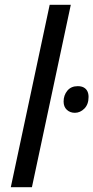

<svg xmlns="http://www.w3.org/2000/svg" viewBox="-20 -780 389 800"><path d="M25 0 187 -760H275L113 0ZM292 -310Q272 -310 258.5 -322.5Q245 -335 245 -357Q245 -383 260.5 -402Q276 -421 304 -421Q319 -421 329 -415.5Q339 -410 344 -400Q349 -390 349 -376Q349 -345 331.5 -327.5Q314 -310 292 -310Z"/></svg>

Font: Noto Sans Display
Style: Italic
Weight: 400
Italic angle: -12°
Designer: Monotype Design Team
Foundry: Monotype Imaging Inc.
Version: Version 2.003